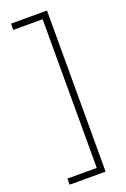

<svg xmlns="http://www.w3.org/2000/svg" viewBox="-166 -767 641 978"><g transform="rotate(-20 155.0 -278.5)"><path d="M32 125V158H227V-715H32V-681H191V125Z"/></g></svg>

Font: Noto Sans Gujarati Condensed ExtraLight
Style: Regular
Weight: 200
Width: 3
Designer: Jelle Bosma - Monotype Design Team, Universal Thirst
Foundry: Monotype Imaging Inc.
Version: Version 2.106